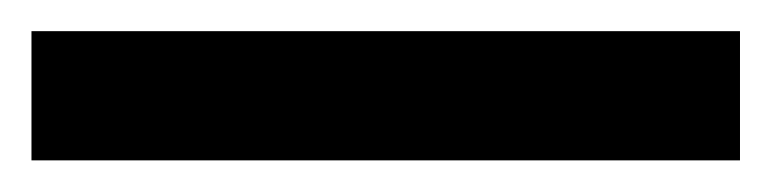

<svg xmlns="http://www.w3.org/2000/svg" viewBox="-20 91 490 122"><path d="M450.2 192.9H0V110.8H450.2Z"/></svg>

Font: Annapurna SIL
Style: Bold
Weight: 700
Designer: Peter Martin, Annie Olsen
Foundry: SIL International
Version: Version 2.000